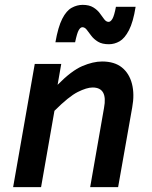

<svg xmlns="http://www.w3.org/2000/svg" viewBox="-20 -770 624 790"><path d="M361 -410Q337 -410 300 -391.5Q263 -373 204 -314L149 0H34L123 -507H232L217 -421Q274 -479 318.5 -498Q363 -517 400 -517Q451 -517 481.5 -492.5Q512 -468 523 -425Q534 -382 524 -328L466 0H351L408 -326Q424 -410 361 -410ZM428 -588Q400 -588 383 -598.5Q366 -609 355.5 -623Q345 -637 337 -647.5Q329 -658 319 -658Q311 -658 304 -646Q297 -634 289 -596H208Q219 -659 236 -692.5Q253 -726 275 -738Q297 -750 320 -750Q347 -750 364 -739.5Q381 -729 391 -715Q401 -701 409 -690.5Q417 -680 427 -680Q435 -680 442.5 -692.5Q450 -705 457 -742H538Q528 -679 510.5 -645.5Q493 -612 472 -600Q451 -588 428 -588Z"/></svg>

Font: Inria Sans
Style: Bold Italic
Weight: 700
Italic angle: -10°
Designer: Black Foundry Team
Foundry: Black Foundry
Version: Version 1.2; ttfautohint (v1.8.3)